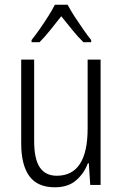

<svg xmlns="http://www.w3.org/2000/svg" viewBox="-20 -785 521 815"><path d="M407 -532V0H363L357 -92H353Q337 -49 303 -19.5Q269 10 213 10Q139 10 104.5 -37.5Q70 -85 70 -176V-532H125V-186Q125 -110 149 -74.5Q173 -39 221 -39Q352 -39 352 -240V-532ZM267 -765Q279 -742 297.5 -713.5Q316 -685 335 -658Q354 -631 367 -615V-606H334Q311 -628 287 -658Q263 -688 240 -716Q218 -688 193.5 -657.5Q169 -627 148 -606H114V-615Q130 -635 148.5 -661.5Q167 -688 184.5 -715.5Q202 -743 213 -765Z"/></svg>

Font: Noto Sans Georgian Condensed Light
Style: Regular
Weight: 300
Width: 3
Designer: Monotype Design Team, Akaki Razmadze
Foundry: Google LLC
Version: Version 2.005; ttfautohint (v1.8.4.7-5d5b)